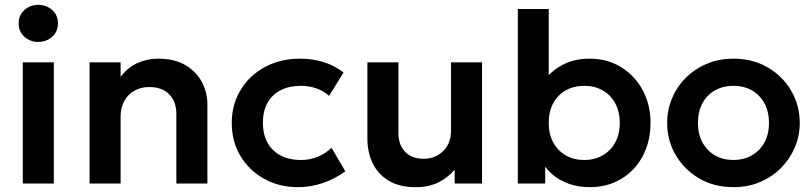

<svg xmlns="http://www.w3.org/2000/svg" viewBox="-20 -757 3350 792"><path d="M74 0V-500H202V0ZM138 -584Q105 -584 81 -605Q57 -626 57 -660.5Q57 -695 81 -716Q105 -737 138 -737Q171 -737 195 -716Q219 -695 219 -660.5Q219 -626 195 -605Q171 -584 138 -584Z M349.5 0V-500H477.5V-440Q507.5 -479.5 547.8 -497.2Q588 -515 632 -515Q701 -515 746.2 -487.5Q791.5 -460 813.5 -417Q835.5 -374 835.5 -327V0H707.5V-287Q707.5 -338 678 -368Q648.5 -398 595.5 -398Q561 -398 534.2 -382.8Q507.5 -367.5 492.5 -340Q477.5 -312.5 477.5 -276.5V0Z M1210 15Q1130.5 15 1068.8 -19.8Q1007 -54.5 971.5 -114.2Q936 -174 936 -250Q936 -307.5 957 -355.8Q978 -404 1016 -439.8Q1054 -475.5 1105.2 -495.2Q1156.5 -515 1217 -515Q1269.5 -515 1314.5 -501Q1359.5 -487 1397 -458L1337.5 -361.5Q1314 -382.5 1284.2 -392.8Q1254.5 -403 1222 -403Q1173 -403 1137.8 -385Q1102.5 -367 1083.5 -333Q1064.5 -299 1064.5 -250.5Q1064.5 -178.5 1106.8 -137.8Q1149 -97 1222 -97Q1258.5 -97 1291 -110.5Q1323.5 -124 1347.5 -147.5L1404.5 -50.5Q1363.5 -20 1313 -2.5Q1262.5 15 1210 15Z M1694.5 15Q1627 15 1582.8 -12Q1538.5 -39 1517 -84.2Q1495.5 -129.5 1495.5 -185.5V-500H1623.5V-207.5Q1623.5 -159.5 1651 -130.8Q1678.5 -102 1728.5 -102Q1760.5 -102 1786 -116.8Q1811.5 -131.5 1826 -157.5Q1840.5 -183.5 1840.5 -218V-500H1968.5V0H1855.5V-57Q1828 -24.5 1788.8 -4.8Q1749.5 15 1694.5 15Z M2413.5 15Q2364.5 15 2325 0.5Q2285.5 -14 2256.5 -39.5Q2227.5 -65 2211 -98.5L2229 -127V0H2116V-720H2243.5V-385.5L2216 -414.5Q2249.5 -461.5 2298.2 -488.2Q2347 -515 2411.5 -515Q2485.5 -515 2542.5 -479.8Q2599.5 -444.5 2631.5 -384.2Q2663.5 -324 2663.5 -250Q2663.5 -192.5 2645 -143.8Q2626.5 -95 2593 -59.5Q2559.5 -24 2513.8 -4.5Q2468 15 2413.5 15ZM2390 -97Q2432 -97 2465.2 -115.8Q2498.5 -134.5 2517.5 -168.8Q2536.5 -203 2536.5 -250Q2536.5 -297 2517.5 -331.5Q2498.5 -366 2465.5 -384.5Q2432.5 -403 2390 -403Q2347.5 -403 2314.2 -384.5Q2281 -366 2262.2 -331.5Q2243.5 -297 2243.5 -250Q2243.5 -203 2262.5 -168.8Q2281.5 -134.5 2314.5 -115.8Q2347.5 -97 2390 -97Z M3005.5 15Q2925.5 15 2863.8 -21.2Q2802 -57.5 2767 -117.8Q2732 -178 2732 -250Q2732 -303 2752 -351Q2772 -399 2808.8 -435.8Q2845.5 -472.5 2895.5 -493.8Q2945.5 -515 3005.5 -515Q3085 -515 3146.8 -479Q3208.5 -443 3243.8 -382.5Q3279 -322 3279 -250Q3279 -197 3258.8 -149.2Q3238.5 -101.5 3202 -64.5Q3165.5 -27.5 3115.5 -6.2Q3065.5 15 3005.5 15ZM3005.5 -97Q3047.5 -97 3080.8 -115.8Q3114 -134.5 3133 -168.8Q3152 -203 3152 -250Q3152 -297 3133 -331.5Q3114 -366 3081 -384.5Q3048 -403 3005.5 -403Q2963 -403 2929.8 -384.5Q2896.5 -366 2877.8 -331.5Q2859 -297 2859 -250Q2859 -203 2878 -168.8Q2897 -134.5 2930 -115.8Q2963 -97 3005.5 -97Z"/></svg>

Font: Geologica Thin Roman Medium
Style: Regular
Weight: 500
Version: Version 1.010;gftools[0.9.28]